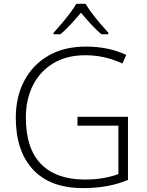

<svg xmlns="http://www.w3.org/2000/svg" viewBox="-20 -967 763 997"><path d="M382.3 -360.4H644.5V-32.7Q543.5 9.8 411.6 9.8Q241.2 9.8 151.6 -86.4Q62 -182.6 62 -356Q62 -463.4 105.7 -546.9Q149.4 -630.4 231 -677.7Q312.5 -725.1 426.3 -725.1Q543 -725.1 635.7 -682.1L615.7 -637.2Q522.9 -680.2 423.8 -680.2Q327.1 -680.2 257.8 -638.9Q188.5 -597.7 151.4 -524.7Q114.3 -451.7 114.3 -356.4Q114.3 -194.8 193.6 -114.7Q272.9 -34.7 420.9 -34.7Q474.6 -34.7 517.3 -42.5Q560.1 -50.3 594.7 -63V-314.5H382.3ZM424.3 -947.3Q436.5 -926.3 457.3 -898.7Q478 -871.1 501 -844Q523.9 -816.9 542.5 -796.9V-789.1H506.3Q479 -812.5 451.2 -842.8Q423.3 -873 400.4 -900.9Q377 -873 349.1 -842.8Q321.3 -812.5 293.9 -789.1H258.3V-796.9Q276.9 -816.9 299.8 -844Q322.8 -871.1 343.5 -898.7Q364.3 -926.3 376.5 -947.3Z"/></svg>

Font: Open Sans Light
Style: Regular
Weight: 300
Designer: Monotype Design Team
Foundry: Monotype Imaging Inc.
Version: Version 3.000; ttfautohint (v1.8.4)